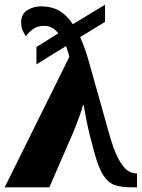

<svg xmlns="http://www.w3.org/2000/svg" viewBox="-26 -797 606 817"><path d="M269 -555Q266 -568 262 -579.5Q258 -591 255 -601L129 -523V-597L222 -655Q198 -687 163 -687Q132 -687 113.5 -672.5Q95 -658 84 -643Q77 -653 70.5 -667Q64 -681 64 -702Q64 -738 90.5 -754Q117 -770 148 -770Q195 -770 227.5 -750.5Q260 -731 284 -694L421 -777V-704L315 -639Q326 -615 335.5 -588Q345 -561 353 -532L437 -233Q458 -157 478.5 -120Q499 -83 517.5 -71Q536 -59 552 -59H557V0H531Q492 0 464 -9Q436 -18 415 -49Q394 -80 376 -146Q352 -233 342.5 -282Q333 -331 330 -350H327Q324 -336 315 -310.5Q306 -285 295 -257Q284 -229 274 -207L184 0H-6Z"/></svg>

Font: Noto Serif SemiCondensed Black
Style: Regular
Weight: 900
Width: 4
Designer: Monotype Design Team
Foundry: Monotype Imaging Inc.
Version: Version 2.014; ttfautohint (v1.8.4.7-5d5b)